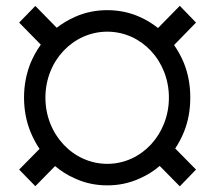

<svg xmlns="http://www.w3.org/2000/svg" viewBox="-20 -638 748 671"><path d="M608.4 13.2 665 -45.4 592.3 -119.1C604 -136.7 614.3 -155.8 622.6 -176.3C637.7 -213.4 645 -253.4 645 -296.9C645 -340.3 637.7 -380.4 622.6 -418C613.3 -440.9 601.6 -461.4 588.4 -480.5L665 -559.1L608.4 -617.7L532.2 -540C512.7 -555.7 491.2 -568.8 467.8 -579.1C432.6 -594.7 395 -602.5 355 -602.5C314.9 -602.5 277.3 -594.7 242.2 -579.1C219.2 -568.8 197.8 -556.2 178.2 -541L103.5 -617.2L46.9 -559.1L122.6 -481.9C108.4 -462.4 96.7 -440.9 86.9 -418C71.8 -380.4 64 -340.3 64 -296.9C64 -253.4 71.8 -213.4 86.9 -176.3C95.7 -155.3 106 -135.7 118.2 -117.7L46.9 -45.4L103.5 12.7L172.4 -57.6C193.4 -40 216.3 -25.4 242.2 -14.2C277.3 2 314.9 9.8 355 9.8C395 9.8 432.6 2 467.8 -14.2C493.7 -25.4 517.1 -40 538.1 -58.1ZM138.7 -296.9C138.7 -425.8 235.8 -527.3 355 -527.3C474.1 -527.3 570.3 -425.8 570.3 -296.9C570.3 -168 474.1 -65.4 355 -65.4C235.8 -65.4 138.7 -168 138.7 -296.9Z"/></svg>

Font: Bert Sans
Style: Regular
Weight: 400
Designer: Christian Robertson (Google), Cristiano Sobral
Foundry: Google, Cristiano Sobral
Version: Version 3.101